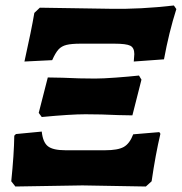

<svg xmlns="http://www.w3.org/2000/svg" viewBox="-20 -676 662 699"><path d="M105 -629 125 -648 383 -644Q491 -642 613 -656L622 -643Q595 -558 577 -460L467 -452Q469 -472 469 -479Q469 -502 454.5 -509.5Q440 -517 396 -517H274Q240 -517 222 -512.5Q204 -508 193 -496Q182 -484 170 -457L69 -452Q95 -569 105 -629ZM121 -265 154 -394 208 -393Q269 -390 326 -390Q354 -390 401.5 -393.5Q449 -397 486 -401L495 -386L462 -256L410 -257Q349 -260 291 -260Q237 -260 132 -250ZM21 -16Q31 -114 32 -182L38 -188L132 -197Q136 -158 154.5 -143.5Q173 -129 218 -129H363Q409 -129 430.5 -141Q452 -153 465 -187L560 -195L564 -189Q546 -113 532 -16L511 3L280 -1L36 3Z"/></svg>

Font: Alegreya SC ExtraBold
Style: Italic
Weight: 800
Italic angle: -7°
Designer: Juan Pablo del Peral
Foundry: Huerta Tipografica
Version: Version 2.007; ttfautohint (v1.6)